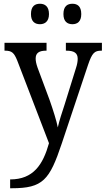

<svg xmlns="http://www.w3.org/2000/svg" viewBox="-20 -764 563 1023"><path d="M366 -635C392 -635 413 -649 413 -689C413 -731 392 -744 366 -744C339 -744 318 -731 318 -689C318 -649 339 -635 366 -635ZM193 -635C218 -635 241 -649 241 -689C241 -731 218 -744 193 -744C166 -744 145 -731 145 -689C145 -649 166 -635 193 -635ZM34 192V239H43C209 239 244 195 309 1L449 -418C471 -483 484 -494 520 -494H523V-536H331V-494H334C374 -494 394 -482 394 -451C394 -437 391 -420 385 -402L324 -206C310 -163 296 -122 288 -85C282 -118 263 -178 244 -232L180 -404C173 -424 170 -439 170 -452C170 -480 186 -494 225 -494H228V-536H4V-494H7C43 -494 55 -483 72 -441L241 -1C209 113 158 192 34 192Z"/></svg>

Font: Noto Serif Thai SemiCondensed
Style: Regular
Weight: 400
Width: 4
Designer: Monotype Design Team
Foundry: Monotype Imaging Inc.
Version: Version 2.002